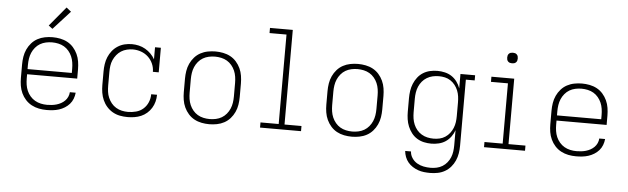

<svg xmlns="http://www.w3.org/2000/svg" viewBox="-56 -970 4611 1409"><g transform="rotate(5 2250.0 -265.5)"><path d="M302 8Q273 8 245 2.5Q217 -3 191.5 -16.5Q166 -30 146.5 -51.5Q127 -73 115 -99Q103 -125 98.5 -153Q94 -181 94 -210V-310Q94 -338 98.5 -366.5Q103 -395 115 -421Q127 -447 146 -468.5Q165 -490 190 -503.5Q215 -517 243.5 -522.5Q272 -528 300 -528Q328 -528 356.5 -522.5Q385 -517 410 -503.5Q435 -490 454 -468.5Q473 -447 485 -421Q497 -395 501.5 -366.5Q506 -338 506 -310V-241H137V-210Q137 -187 140.5 -164Q144 -141 153 -120Q162 -99 177.5 -81Q193 -63 213 -51.5Q233 -40 256 -35Q279 -30 302 -30Q319 -30 337 -32Q355 -34 372 -39Q389 -44 404.5 -52.5Q420 -61 432.5 -73.5Q445 -86 452.5 -102.5Q460 -119 461 -137H504Q502 -114 493.5 -92Q485 -70 470 -53Q455 -36 435 -23.5Q415 -11 393 -4Q371 3 348 5.5Q325 8 302 8ZM137 -279H463V-310Q463 -333 459.5 -356Q456 -379 447 -400Q438 -421 423 -439Q408 -457 388.5 -468.5Q369 -480 346 -485Q323 -490 300 -490Q277 -490 254 -485Q231 -480 211.5 -468.5Q192 -457 177 -439Q162 -421 153 -400Q144 -379 140.5 -356Q137 -333 137 -310ZM293 -589 264 -611 383 -754 418 -726Z M898 8Q869 8 841 2.5Q813 -3 788.5 -17Q764 -31 745 -52.5Q726 -74 714.5 -100Q703 -126 698.5 -154Q694 -182 694 -210V-310Q694 -337 698 -364.5Q702 -392 712.5 -417Q723 -442 740 -463.5Q757 -485 780.5 -500Q804 -515 830.5 -521.5Q857 -528 885 -528Q910 -528 935.5 -522Q961 -516 983.5 -503Q1006 -490 1024.5 -471.5Q1043 -453 1055 -431V-520H1098V-339H1055Q1055 -370 1042.5 -398.5Q1030 -427 1007.5 -448Q985 -469 955.5 -479.5Q926 -490 895 -490Q873 -490 850.5 -484.5Q828 -479 809 -467Q790 -455 775.5 -437Q761 -419 752 -398.5Q743 -378 740 -355.5Q737 -333 737 -310V-210Q737 -187 740 -164.5Q743 -142 752 -121Q761 -100 775.5 -82Q790 -64 810 -52Q830 -40 852.5 -35Q875 -30 898 -30Q928 -30 958 -38Q988 -46 1010.5 -66Q1033 -86 1045 -114.5Q1057 -143 1057 -174H1100Q1100 -148 1093.5 -123Q1087 -98 1073.5 -76Q1060 -54 1040.5 -37Q1021 -20 997.5 -10Q974 0 948.5 4Q923 8 898 8Z M1500 8Q1472 8 1443.5 2.5Q1415 -3 1390 -16.5Q1365 -30 1346 -51.5Q1327 -73 1315 -99Q1303 -125 1298.5 -153.5Q1294 -182 1294 -210V-310Q1294 -338 1298.5 -366.5Q1303 -395 1315 -421Q1327 -447 1346 -468.5Q1365 -490 1390 -503.5Q1415 -517 1443.5 -522.5Q1472 -528 1500 -528Q1528 -528 1556.5 -522.5Q1585 -517 1610 -503.5Q1635 -490 1654 -468.5Q1673 -447 1685 -421Q1697 -395 1701.5 -366.5Q1706 -338 1706 -310V-210Q1706 -182 1701.5 -153.5Q1697 -125 1685 -99Q1673 -73 1654 -51.5Q1635 -30 1610 -16.5Q1585 -3 1556.5 2.5Q1528 8 1500 8ZM1500 -30Q1523 -30 1546 -35Q1569 -40 1588.5 -51.5Q1608 -63 1623 -81Q1638 -99 1647 -120Q1656 -141 1659.5 -164Q1663 -187 1663 -210V-310Q1663 -333 1659.5 -356Q1656 -379 1647 -400Q1638 -421 1623 -439Q1608 -457 1588.5 -468.5Q1569 -480 1546 -485Q1523 -490 1500 -490Q1477 -490 1454 -485Q1431 -480 1411.5 -468.5Q1392 -457 1377 -439Q1362 -421 1353 -400Q1344 -379 1340.5 -356Q1337 -333 1337 -310V-210Q1337 -187 1340.5 -164Q1344 -141 1353 -120Q1362 -99 1377 -81Q1392 -63 1411.5 -51.5Q1431 -40 1454 -35Q1477 -30 1500 -30Z M1874 0V-38H2008V-697H1883V-735H2051V-38H2176V0Z M2550 8Q2522 8 2493.5 2.5Q2465 -3 2440 -16.5Q2415 -30 2396 -51.5Q2377 -73 2365 -99Q2353 -125 2348.5 -153.5Q2344 -182 2344 -210V-310Q2344 -338 2348.5 -366.5Q2353 -395 2365 -421Q2377 -447 2396 -468.5Q2415 -490 2440 -503.5Q2465 -517 2493.5 -522.5Q2522 -528 2550 -528Q2578 -528 2606.5 -522.5Q2635 -517 2660 -503.5Q2685 -490 2704 -468.5Q2723 -447 2735 -421Q2747 -395 2751.5 -366.5Q2756 -338 2756 -310V-210Q2756 -182 2751.5 -153.5Q2747 -125 2735 -99Q2723 -73 2704 -51.5Q2685 -30 2660 -16.5Q2635 -3 2606.5 2.5Q2578 8 2550 8ZM2550 -30Q2573 -30 2596 -35Q2619 -40 2638.5 -51.5Q2658 -63 2673 -81Q2688 -99 2697 -120Q2706 -141 2709.5 -164Q2713 -187 2713 -210V-310Q2713 -333 2709.5 -356Q2706 -379 2697 -400Q2688 -421 2673 -439Q2658 -457 2638.5 -468.5Q2619 -480 2596 -485Q2573 -490 2550 -490Q2527 -490 2504 -485Q2481 -480 2461.5 -468.5Q2442 -457 2427 -439Q2412 -421 2403 -400Q2394 -379 2390.5 -356Q2387 -333 2387 -310V-210Q2387 -187 2390.5 -164Q2394 -141 2403 -120Q2412 -99 2427 -81Q2442 -63 2461.5 -51.5Q2481 -40 2504 -35Q2527 -30 2550 -30Z M3146 223Q3124 223 3101 220.5Q3078 218 3057 210.5Q3036 203 3016.5 190.5Q2997 178 2982.5 160.5Q2968 143 2960 121.5Q2952 100 2950 78H2993Q2994 104 3009 126.5Q3024 149 3046.5 162Q3069 175 3094.5 180Q3120 185 3146 185Q3169 185 3191.5 180Q3214 175 3233.5 163Q3253 151 3267.5 133Q3282 115 3290.5 94Q3299 73 3302 50.5Q3305 28 3305 5V-106Q3296 -80 3279.5 -57.5Q3263 -35 3240.5 -20Q3218 -5 3190.5 1.5Q3163 8 3136 8Q3108 8 3081 2Q3054 -4 3030.5 -18.5Q3007 -33 2990 -55Q2973 -77 2962.5 -102.5Q2952 -128 2948 -155.5Q2944 -183 2944 -210V-310Q2944 -337 2948 -364.5Q2952 -392 2962.5 -417.5Q2973 -443 2990 -465Q3007 -487 3030.5 -501.5Q3054 -516 3081 -522Q3108 -528 3136 -528Q3163 -528 3190.5 -521.5Q3218 -515 3240.5 -500Q3263 -485 3279.5 -462.5Q3296 -440 3305 -414V-520H3413V-482H3348V5Q3348 33 3343.5 61Q3339 89 3327.5 115Q3316 141 3297.5 162.5Q3279 184 3254.5 198Q3230 212 3202 217.5Q3174 223 3146 223ZM3149 -30Q3172 -30 3194 -35Q3216 -40 3235 -52.5Q3254 -65 3268 -83Q3282 -101 3290.5 -122Q3299 -143 3302 -165Q3305 -187 3305 -210V-310Q3305 -333 3302 -355Q3299 -377 3290.5 -398Q3282 -419 3268 -437Q3254 -455 3235 -467.5Q3216 -480 3194 -485Q3172 -490 3149 -490Q3126 -490 3103.5 -485Q3081 -480 3061 -468Q3041 -456 3026.5 -438.5Q3012 -421 3003 -400Q2994 -379 2990.5 -356Q2987 -333 2987 -310V-210Q2987 -187 2990.5 -164Q2994 -141 3003 -120Q3012 -99 3026.5 -81.5Q3041 -64 3061 -52Q3081 -40 3103.5 -35Q3126 -30 3149 -30Z M3524 0V-38H3658V-482H3533V-520H3701V-38H3826V0ZM3675 -631Q3667 -631 3659.5 -633Q3652 -635 3646 -641Q3640 -647 3638 -654.5Q3636 -662 3636 -670Q3636 -678 3638 -685.5Q3640 -693 3646 -699Q3652 -705 3659.5 -707Q3667 -709 3675 -709Q3683 -709 3690.5 -707Q3698 -705 3704 -699Q3710 -693 3712 -685.5Q3714 -678 3714 -670Q3714 -662 3712 -654.5Q3710 -647 3704 -641Q3698 -635 3690.5 -633Q3683 -631 3675 -631Z M4202 8Q4173 8 4145 2.5Q4117 -3 4091.5 -16.5Q4066 -30 4046.5 -51.5Q4027 -73 4015 -99Q4003 -125 3998.5 -153Q3994 -181 3994 -210V-310Q3994 -338 3998.5 -366.5Q4003 -395 4015 -421Q4027 -447 4046 -468.5Q4065 -490 4090 -503.5Q4115 -517 4143.5 -522.5Q4172 -528 4200 -528Q4228 -528 4256.5 -522.5Q4285 -517 4310 -503.5Q4335 -490 4354 -468.5Q4373 -447 4385 -421Q4397 -395 4401.5 -366.5Q4406 -338 4406 -310V-241H4037V-210Q4037 -187 4040.5 -164Q4044 -141 4053 -120Q4062 -99 4077.5 -81Q4093 -63 4113 -51.5Q4133 -40 4156 -35Q4179 -30 4202 -30Q4219 -30 4237 -32Q4255 -34 4272 -39Q4289 -44 4304.5 -52.5Q4320 -61 4332.5 -73.5Q4345 -86 4352.5 -102.5Q4360 -119 4361 -137H4404Q4402 -114 4393.5 -92Q4385 -70 4370 -53Q4355 -36 4335 -23.5Q4315 -11 4293 -4Q4271 3 4248 5.5Q4225 8 4202 8ZM4037 -279H4363V-310Q4363 -333 4359.5 -356Q4356 -379 4347 -400Q4338 -421 4323 -439Q4308 -457 4288.5 -468.5Q4269 -480 4246 -485Q4223 -490 4200 -490Q4177 -490 4154 -485Q4131 -480 4111.5 -468.5Q4092 -457 4077 -439Q4062 -421 4053 -400Q4044 -379 4040.5 -356Q4037 -333 4037 -310Z"/></g></svg>

Font: Iosevka Etoile Extralight
Style: Regular
Weight: 200
Designer: Belleve Invis
Foundry: Belleve Invis
Version: Version 22.1.2; ttfautohint (v1.8.4)